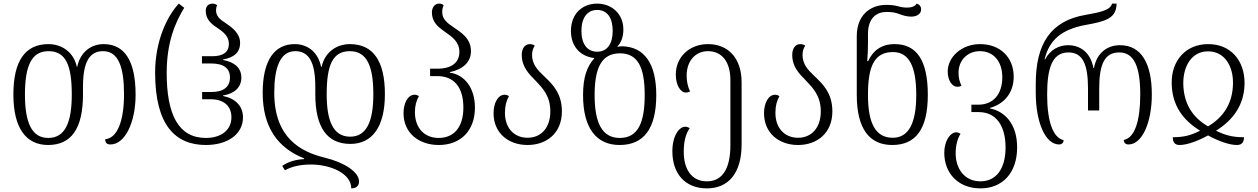

<svg xmlns="http://www.w3.org/2000/svg" viewBox="-20 -791 6958 1062"><path d="M246 11C373 11 439 -78 439 -268V-311C439 -445 473 -508 550 -508C635 -508 666 -420 666 -269C666 -127 631 -27 562 -21C562 -2 570 8 591 8C671 8 730 -113 730 -267C730 -458 667 -547 553 -547C485 -547 424 -504 407 -421H405C388 -503 321 -547 248 -547C119 -547 54 -454 54 -268C54 -81 125 11 246 11ZM247 -28C156 -28 118 -112 118 -268C118 -426 154 -508 248 -508C345 -508 377 -429 377 -268C377 -123 345 -28 247 -28Z M1119 11C1237 11 1324 -47 1324 -142C1324 -206 1280 -247 1214 -260V-263C1277 -273 1315 -308 1315 -362C1315 -415 1277 -448 1214 -459V-462C1274 -473 1308 -500 1308 -554C1308 -607 1263 -640 1227 -664C1195 -684 1175 -703 1175 -734C1175 -744 1176 -751 1181 -762C1175 -767 1167 -771 1156 -771C1130 -771 1118 -753 1118 -731C1118 -686 1147 -659 1182 -637C1215 -615 1246 -590 1246 -549C1246 -502 1214 -480 1154 -480H1097V-440H1146C1216 -440 1252 -415 1252 -362C1252 -310 1216 -282 1148 -282H1098V-242H1146C1218 -242 1260 -204 1260 -143C1260 -67 1198 -28 1119 -28C967 -28 902 -157 902 -388C902 -558 950 -668 999 -748L969 -771C908 -706 838 -570 838 -389C838 -97 951 11 1119 11Z M1918 5C2038 5 2109 -88 2109 -270C2109 -454 2044 -547 1915 -547C1843 -547 1776 -503 1759 -421H1756C1740 -503 1681 -547 1610 -547C1497 -547 1433 -456 1433 -278C1433 -89 1515 27 1662 85V89C1618 91 1571 104 1541 127L1556 151C1593 130 1641 119 1700 119C1808 119 1923 168 1923 251C1949 251 1966 238 1966 213C1966 160 1884 107 1776 81C1644 49 1497 -28 1497 -278C1497 -416 1529 -508 1613 -508C1690 -508 1724 -445 1724 -311V-270C1724 -85 1790 5 1918 5ZM1915 -508C2009 -508 2045 -426 2045 -270C2045 -118 2007 -35 1917 -35C1819 -35 1787 -130 1787 -270C1787 -429 1819 -508 1915 -508Z M2407 11C2526 11 2607 -66 2607 -196C2607 -307 2547 -379 2468 -389V-392C2543 -408 2585 -449 2585 -508C2585 -578 2532 -611 2486 -642C2453 -664 2426 -686 2426 -724C2426 -737 2428 -750 2434 -762C2429 -767 2421 -771 2409 -771C2383 -771 2369 -748 2369 -722C2369 -668 2404 -641 2441 -615C2481 -587 2521 -560 2521 -504C2521 -445 2478 -411 2399 -411H2359V-370H2399C2491 -370 2543 -309 2543 -196C2543 -85 2489 -28 2406 -28C2331 -28 2276 -79 2275 -169C2275 -208 2283 -234 2297 -259C2289 -265 2281 -267 2273 -267C2237 -267 2212 -222 2212 -165C2212 -55 2297 11 2407 11Z M2898 11C3004 11 3088 -55 3088 -175C3088 -278 3033 -328 2987 -372C2952 -405 2923 -437 2923 -487C2923 -508 2929 -526 2938 -538C2932 -543 2923 -547 2910 -547C2883 -547 2866 -522 2866 -488C2866 -421 2904 -384 2942 -345C2982 -303 3024 -260 3024 -175C3024 -84 2973 -29 2898 -29C2827 -29 2773 -79 2773 -167C2773 -207 2781 -233 2795 -259C2787 -265 2779 -267 2771 -267C2735 -267 2710 -222 2710 -165C2710 -55 2792 11 2898 11Z M3407 11C3540 11 3610 -78 3610 -265C3610 -440 3544 -531 3423 -535C3413 -535 3403 -534 3396 -532L3395 -534C3416 -556 3428 -587 3428 -628C3428 -716 3362 -771 3283 -771C3202 -771 3138 -716 3138 -620C3138 -528 3196 -478 3267 -470V-468C3226 -423 3205 -362 3205 -265C3205 -79 3281 11 3407 11ZM3283 -505C3228 -505 3196 -548 3196 -620C3196 -692 3228 -736 3283 -736C3339 -736 3369 -692 3369 -620C3369 -549 3339 -505 3283 -505ZM3408 -28C3310 -28 3269 -112 3269 -265C3269 -415 3307 -496 3409 -496C3508 -496 3546 -419 3546 -265C3546 -114 3510 -28 3408 -28Z M3890 251C4008 251 4082 168 4082 8V-336C4082 -468 4009 -547 3896 -547C3794 -547 3718 -476 3718 -379C3718 -320 3744 -279 3774 -279C3781 -279 3789 -281 3797 -285C3784 -312 3778 -342 3778 -373C3778 -453 3826 -508 3896 -508C3970 -508 4020 -453 4020 -348V12C4020 140 3977 212 3890 212C3801 212 3762 139 3762 49C3762 -16 3776 -55 3795 -82C3787 -87 3779 -90 3770 -90C3737 -90 3699 -41 3699 46C3699 168 3768 251 3890 251Z M4394 11C4500 11 4584 -55 4584 -175C4584 -278 4529 -328 4483 -372C4448 -405 4419 -437 4419 -487C4419 -508 4425 -526 4434 -538C4428 -543 4419 -547 4406 -547C4379 -547 4362 -522 4362 -488C4362 -421 4400 -384 4438 -345C4478 -303 4520 -260 4520 -175C4520 -84 4469 -29 4394 -29C4323 -29 4269 -79 4269 -167C4269 -207 4277 -233 4291 -259C4283 -265 4275 -267 4267 -267C4231 -267 4206 -222 4206 -165C4206 -55 4288 11 4394 11Z M4915 11C5045 11 5112 -76 5112 -267C5112 -460 5048 -547 4929 -547C4854 -547 4808 -510 4782 -453H4777C4780 -487 4781 -526 4781 -555V-603C4781 -692 4829 -725 4884 -725C4914 -725 4934 -721 4952 -714C4974 -706 4995 -699 5020 -699C5050 -699 5075 -713 5075 -739C5075 -756 5065 -767 5050 -771C5043 -757 5023 -749 4999 -749C4981 -749 4966 -751 4949 -756C4931 -761 4910 -764 4882 -764C4792 -764 4719 -706 4719 -591V-266C4719 -76 4791 11 4915 11ZM4918 -29C4822 -29 4781 -110 4781 -266C4781 -421 4814 -503 4919 -503C5009 -503 5048 -423 5048 -265C5048 -106 5004 -29 4918 -29Z M5403 251C5523 251 5606 168 5606 24C5606 -107 5536 -176 5456 -191V-194C5536 -217 5587 -278 5587 -367C5587 -473 5513 -547 5401 -547C5299 -547 5222 -476 5222 -395C5222 -346 5247 -311 5275 -311C5282 -311 5290 -312 5298 -317C5286 -343 5282 -361 5282 -390C5282 -456 5330 -508 5400 -508C5474 -508 5524 -453 5524 -364C5524 -268 5472 -212 5392 -212H5353V-171H5394C5483 -171 5542 -104 5542 25C5542 140 5492 212 5403 212C5314 212 5266 141 5266 57C5266 13 5276 -24 5293 -51C5285 -56 5277 -59 5269 -59C5236 -59 5203 -11 5203 54C5203 168 5281 251 5403 251Z M5838 8C5853 8 5863 -1 5863 -16C5803 -29 5772 -123 5772 -268C5772 -413 5799 -501 5890 -501C5968 -501 5998 -437 5998 -302V-180H6060V-302C6060 -436 6090 -501 6171 -501C6254 -501 6287 -420 6287 -268C6287 -126 6258 -29 6196 -17C6196 -2 6205 8 6222 8C6297 8 6351 -112 6351 -268C6351 -440 6293 -541 6175 -541C6106 -541 6047 -500 6031 -415H6028C6012 -501 5955 -541 5888 -541C5839 -541 5790 -518 5761 -463H5758C5783 -569 5852 -629 5985 -653C6096 -673 6155 -689 6156 -771H6131C6121 -732 6056 -722 5986 -709C5789 -676 5709 -546 5709 -327V-278C5709 -113 5763 8 5838 8Z M6505 11C6545 11 6606 -11 6662 -42C6718 -11 6780 11 6821 11C6851 11 6860 -6 6861 -32C6803 -32 6763 -40 6706 -68C6803 -128 6863 -213 6864 -331C6864 -456 6788 -547 6663 -547C6537 -547 6459 -454 6461 -331C6462 -210 6522 -127 6618 -68C6565 -41 6525 -32 6467 -32C6467 -3 6479 11 6505 11ZM6662 -92C6575 -142 6526 -220 6525 -331C6525 -426 6572 -507 6662 -507C6752 -507 6801 -428 6800 -331C6799 -223 6750 -144 6662 -92Z"/></svg>

Font: Noto Serif Georgian SemiCondensed Light
Style: Regular
Weight: 300
Width: 4
Designer: Monotype Design Team, Akaki Razmadze
Foundry: Google LLC
Version: Version 2.003